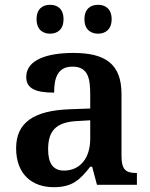

<svg xmlns="http://www.w3.org/2000/svg" viewBox="-20 -768 625 798"><path d="M388 -628C417 -628 444 -645 444 -688C444 -732 417 -748 388 -748C357 -748 331 -732 331 -688C331 -645 357 -628 388 -628ZM188 -628C218 -628 244 -645 244 -688C244 -732 218 -748 188 -748C158 -748 132 -732 132 -688C132 -645 158 -628 188 -628ZM203 10C282 10 312 -21 355 -75H363L383 0H549V-49H546C501 -49 485 -65 485 -120V-377C485 -502 418 -548 285 -548C177 -548 89 -520 89 -448C89 -400 128 -383 205 -383C205 -445 220 -491 281 -491C346 -491 355 -443 355 -374V-317L272 -314C121 -309 47 -259 47 -152C47 -42 115 10 203 10ZM246 -59C201 -59 180 -89 180 -147C180 -222 210 -261 303 -265L355 -268V-191C355 -110 312 -59 246 -59Z"/></svg>

Font: Noto Serif Tamil SemiBold
Style: Regular
Weight: 600
Designer: Indian Type Foundry, Tom Grace, and the Monotype Design Team
Foundry: Monotype Imaging Inc.
Version: Version 2.004